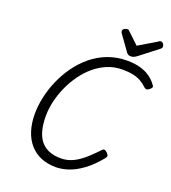

<svg xmlns="http://www.w3.org/2000/svg" viewBox="-219 -1450 1455 1629"><g transform="rotate(20 508.5 -635.5)"><path d="M476 19Q401 19 341.5 -5.5Q282 -30 240 -77.5Q198 -125 176 -193Q154 -261 154 -346Q154 -417 170.5 -495Q187 -573 220.5 -651Q254 -729 303 -798Q352 -867 417 -921.5Q482 -976 563 -1007Q644 -1038 740 -1038Q804 -1038 855 -1024Q906 -1010 945.5 -982.5Q985 -955 1012 -915Q1020 -904 1015.5 -895.5Q1011 -887 997 -876Q984 -866 974.5 -864.5Q965 -863 951 -875Q925 -901 893.5 -918.5Q862 -936 821.5 -944.5Q781 -953 725 -953Q654 -953 591 -927Q528 -901 475 -856Q422 -811 380 -752Q338 -693 308.5 -626.5Q279 -560 263.5 -492Q248 -424 248 -361Q248 -288 262.5 -232.5Q277 -177 307 -140Q337 -103 382.5 -84.5Q428 -66 490 -66Q532 -66 571 -79.5Q610 -93 646.5 -118Q683 -143 719.5 -177.5Q756 -212 796 -254Q807 -265 818.5 -260.5Q830 -256 841 -245Q854 -231 855.5 -221.5Q857 -212 846 -198Q778 -115 712.5 -67.5Q647 -20 587.5 -0.5Q528 19 476 19ZM950 -1290Q962 -1290 971.5 -1278Q981 -1266 981 -1255Q981 -1245 978 -1240Q975 -1235 970 -1231L807 -1105Q792 -1093 778.5 -1087.5Q765 -1082 749 -1082Q736 -1082 725.5 -1089Q715 -1096 707 -1109L614 -1239Q609 -1246 608 -1251.5Q607 -1257 607 -1261Q607 -1273 621.5 -1281.5Q636 -1290 646 -1290Q656 -1290 661 -1285Q666 -1280 673 -1274L768 -1184L921 -1275Q927 -1279 934.5 -1284.5Q942 -1290 950 -1290Z"/></g></svg>

Font: Playwrite IN
Style: Regular
Weight: 400
Designer: Veronika Burian, José Scaglione
Foundry: TypeTogether
Version: Version 1.002